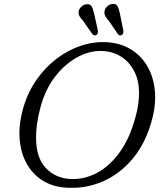

<svg xmlns="http://www.w3.org/2000/svg" viewBox="-20 -925 809 961"><path d="M518.5 -713.5Q583 -709 633.2 -679Q683.5 -649 714.8 -598Q746 -547 754.2 -479.2Q762.5 -411.5 742.5 -332.5Q713 -215.5 648 -135.5Q583 -55.5 494.8 -17Q406.5 21.5 307 14Q242 9.5 192 -22.2Q142 -54 112.5 -108Q83 -162 78 -233.8Q73 -305.5 98 -390Q120 -464.5 162.8 -525.8Q205.5 -587 262.8 -630.8Q320 -674.5 385.5 -696.2Q451 -718 518.5 -713.5ZM326 -29.5Q392 -24 456.8 -55.2Q521.5 -86.5 574.5 -156.5Q627.5 -226.5 658 -338Q667.5 -372.5 671.8 -403Q676 -433.5 676 -460Q675.5 -522.5 652.2 -567.8Q629 -613 590.2 -639Q551.5 -665 504 -669Q439 -675.5 373.8 -642.2Q308.5 -609 257 -543Q205.5 -477 181.5 -384Q170 -340.5 165 -303.2Q160 -266 160.5 -234Q161 -136.5 207.5 -86Q254 -35.5 326 -29.5ZM580 -857.5 597 -773.5Q598 -766.5 597 -760.5Q596 -754.5 590.5 -750.5Q579 -743.5 570.5 -754L523 -823Q513 -833.5 507.2 -844.2Q501.5 -855 503 -867.5Q505 -882 515.8 -892.5Q526.5 -903 541.5 -905Q561 -907.5 568.2 -894Q575.5 -880.5 580 -857.5ZM451 -857.5 469.5 -773.5Q470.5 -767 469.8 -761Q469 -755 464 -751Q453 -743.5 443 -753.5L395 -822Q385 -832 379 -842.2Q373 -852.5 373.5 -865Q375 -879.5 385.8 -890.2Q396.5 -901 411 -903.5Q430.5 -906.5 438.2 -893.5Q446 -880.5 451 -857.5Z"/></svg>

Font: Fraunces 9pt SuperSoft Light
Style: Italic
Weight: 300
Italic angle: -16°
Version: Version 1.000;[b76b70a41]